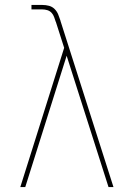

<svg xmlns="http://www.w3.org/2000/svg" viewBox="-20 -755 540 775"><path d="M62 0 239 -562 206 -665Q206 -665 206 -665Q206 -665 206 -666L205 -667Q202 -676 198.5 -686Q195 -696 188 -703.5Q181 -711 171 -714Q161 -717 151 -717H107V-735H151Q165 -735 178 -731.5Q191 -728 200.5 -718.5Q210 -709 215 -696.5Q220 -684 224 -672V-671Q224 -671 224 -671Q224 -671 224 -671L438 0H418L249 -530L82 0Z"/></svg>

Font: Iosevka Slab Thin
Style: Regular
Weight: 100
Monospace: yes
Designer: Belleve Invis
Foundry: Belleve Invis
Version: Version 11.1.0; ttfautohint (v1.8.3)